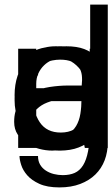

<svg xmlns="http://www.w3.org/2000/svg" viewBox="-20 -648 492 841"><path d="M375 0V-49.8Q356.4 -28.3 323.2 -8.3Q290 11.7 246.1 11.7Q208 11.7 171.9 -4.9Q135.7 -21.5 106.9 -50.8Q78.1 -80.1 61 -120.6Q43.9 -161.1 43.9 -209Q43.9 -248 53.2 -290Q62.5 -332 83.5 -366.7Q104.5 -401.4 138.7 -423.3Q172.9 -445.3 223.6 -445.3Q270.5 -445.3 310.1 -428.7Q349.6 -412.1 375 -377.9V-627.9H452.1V0ZM372.1 -213.9Q372.1 -249 362.3 -281.7Q352.5 -314.5 334.5 -339.4Q316.4 -364.3 291.5 -378.9Q266.6 -393.6 237.3 -393.6Q206.1 -393.6 184.1 -377.4Q162.1 -361.3 148.4 -336.4Q134.8 -311.5 128.9 -280.3Q123 -249 123 -219.7Q123 -185.5 131.8 -154.8Q140.6 -124 157.2 -101.1Q173.8 -78.1 197.3 -64.5Q220.7 -50.8 249 -50.8Q281.2 -50.8 304.7 -65.9Q328.1 -81.1 342.8 -105Q357.4 -128.9 364.7 -157.7Q372.1 -186.5 372.1 -213.9Z M437.5 -138.7Q432.6 -112.3 419.4 -85.4Q406.2 -58.6 382.8 -37.1Q359.4 -15.6 324.2 -2Q289.1 11.7 241.2 11.7Q186.5 11.7 148.9 -9.8Q111.3 -31.2 87.9 -64.9Q64.5 -98.6 54.2 -139.2Q43.9 -179.7 43.9 -216.8Q43.9 -257.8 54.2 -298.3Q64.5 -338.9 87.9 -371.6Q111.3 -404.3 150.4 -424.8Q189.5 -445.3 247.1 -445.3Q310.5 -445.3 348.6 -423.8Q386.7 -402.3 407.2 -371.6Q427.7 -340.8 434.1 -306.2Q440.4 -271.5 440.4 -246.1Q440.4 -236.3 439.9 -225.6Q439.5 -214.8 437.5 -205.1H127Q127 -170.9 133.3 -142.1Q139.6 -113.3 153.3 -91.3Q167 -69.3 189.5 -57.1Q211.9 -44.9 243.2 -44.9Q273.4 -44.9 293.5 -54.2Q313.5 -63.5 326.7 -77.6Q339.8 -91.8 346.2 -107.9Q352.5 -124 354.5 -138.7ZM354.5 -261.7Q357.4 -285.2 353.5 -308.6Q349.6 -332 336.9 -350.1Q324.2 -368.2 301.3 -379.4Q278.3 -390.6 243.2 -390.6Q210.9 -390.6 189.9 -377.4Q168.9 -364.3 155.8 -344.7Q142.6 -325.2 136.2 -302.7Q129.9 -280.3 127 -261.7Z M452.1 -24.4Q452.1 17.6 438.5 53.7Q424.8 89.8 397.9 116.2Q371.1 142.6 331.5 157.7Q292 172.9 240.2 172.9Q186.5 172.9 152.3 157.2Q118.2 141.6 99.1 119.6Q80.1 97.7 72.8 74.2Q65.4 50.8 65.4 35.2H146.5Q146.5 57.6 155.8 73.2Q165 88.9 180.7 99.1Q196.3 109.4 215.8 114.3Q235.4 119.1 254.9 119.1Q285.2 119.1 307.1 109.4Q329.1 99.6 343.8 76.2Q358.4 52.7 365.7 14.6Q373 -23.4 373 -80.1Q364.3 -64.5 349.1 -51.8Q334 -39.1 315.4 -30.3Q296.9 -21.5 276.4 -16.6Q255.9 -11.7 235.4 -11.7Q147.5 -11.7 95.7 -64.9Q43.9 -118.2 43.9 -231.4Q43.9 -277.3 57.1 -316.4Q70.3 -355.5 94.7 -384.3Q119.1 -413.1 152.3 -429.2Q185.5 -445.3 226.6 -445.3Q284.2 -445.3 319.3 -432.1Q354.5 -418.9 373 -386.7V-434.6H452.1ZM372.1 -229.5Q372.1 -264.6 364.7 -293.9Q357.4 -323.2 341.8 -344.7Q326.2 -366.2 301.3 -378.4Q276.4 -390.6 241.2 -390.6Q207 -390.6 184.6 -377.9Q162.1 -365.2 148.4 -343.8Q134.8 -322.3 129.4 -293.5Q124 -264.6 124 -231.4Q124 -157.2 154.3 -112.3Q184.6 -67.4 246.1 -67.4Q280.3 -67.4 304.2 -81.1Q328.1 -94.7 343.3 -117.2Q358.4 -139.6 365.2 -168.9Q372.1 -198.2 372.1 -229.5Z M360.4 0V-288.1Q360.4 -309.6 351.6 -329.1Q342.8 -348.6 328.1 -362.8Q313.5 -377 293.9 -385.3Q274.4 -393.6 252.9 -393.6Q229.5 -393.6 209 -385.3Q188.5 -377 172.9 -361.8Q157.2 -346.7 147.9 -326.2Q138.7 -305.7 138.7 -281.2V0H59.6V-434.6H138.7V-378.9Q158.2 -406.2 188 -425.8Q217.8 -445.3 270.5 -445.3Q317.4 -445.3 349.1 -433.1Q380.9 -420.9 400.9 -399.9Q420.9 -378.9 429.2 -349.6Q437.5 -320.3 437.5 -285.2V0Z M351.6 0Q347.7 -16.6 345.2 -31.2Q342.8 -45.9 340.8 -62.5Q310.5 -24.4 281.2 -6.3Q252 11.7 209 11.7Q180.7 11.7 151.4 3.9Q122.1 -3.9 97.7 -19.5Q73.2 -35.2 57.6 -58.6Q42 -82 42 -114.3Q42 -164.1 64.5 -194.8Q86.9 -225.6 121.6 -243.2Q156.2 -260.7 198.2 -267.1Q240.2 -273.4 278.3 -273.4H337.9Q340.8 -297.9 338.4 -318.4Q335.9 -338.9 325.2 -354Q314.5 -369.1 294.4 -377.9Q274.4 -386.7 243.2 -386.7Q226.6 -386.7 209.5 -383.3Q192.4 -379.9 178.2 -371.6Q164.1 -363.3 155.3 -350.1Q146.5 -336.9 146.5 -317.4H65.4Q65.4 -355.5 80.6 -380.4Q95.7 -405.3 120.6 -419.9Q145.5 -434.6 176.8 -439.9Q208 -445.3 240.2 -445.3Q261.7 -445.3 287.6 -442.9Q313.5 -440.4 337.4 -432.6Q361.3 -424.8 380.4 -410.6Q399.4 -396.5 408.2 -372.1Q411.1 -364.3 413.1 -352.1Q415 -339.8 415.5 -325.2Q416 -310.5 416.5 -294.4Q417 -278.3 417 -264.6V-122.1Q417 -107.4 417.5 -89.8Q418 -72.3 419.4 -55.2Q420.9 -38.1 422.9 -23.4Q424.8 -8.8 428.7 0ZM336.9 -213.9Q329.1 -214.8 315.4 -215.8Q301.8 -216.8 293 -216.8Q271.5 -216.8 242.2 -212.9Q212.9 -209 186.5 -198.7Q160.2 -188.5 141.6 -170.4Q123 -152.3 123 -124Q123 -87.9 148.4 -67.4Q173.8 -46.9 209 -46.9Q250 -46.9 274.9 -60.1Q299.8 -73.2 313.5 -96.2Q327.1 -119.1 332 -149.4Q336.9 -179.7 336.9 -213.9Z"/></svg>

Font: Myanmar PaOh One
Style: Regular
Weight: 400
Designer: Debbi Hosken
Foundry: SIL
Version: Version 2.8